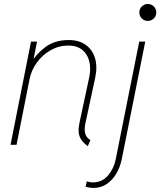

<svg xmlns="http://www.w3.org/2000/svg" viewBox="-20 -718 795 952"><path d="M415.5 6.8Q391.6 -10.3 381.1 -28.1Q370.6 -45.9 369.9 -66.2Q369.1 -86.4 374.5 -111.3L421.4 -330.1Q437 -401.9 408.7 -447Q380.4 -492.2 319.3 -492.2Q272 -492.2 231.4 -469.2Q190.9 -446.3 163.1 -408.2Q135.3 -370.1 126.5 -325.2L62 0H32.2L133.8 -511.7H163.6L147 -427.7H161.1L132.8 -404.3Q160.6 -452.6 207 -486.1Q253.4 -519.5 321.3 -519.5Q371.6 -519.5 405 -495.6Q438.5 -471.7 451.2 -429.2Q463.9 -386.7 451.7 -331.1L402.8 -103.5Q397.5 -77.1 402.3 -56.6Q407.2 -36.1 428.2 -23.4ZM443.4 213.9Q434.6 213.9 424.3 212.4Q414.1 210.9 404.3 208L410.2 181.2Q418.9 184.1 427 185.3Q435.1 186.5 439.5 186.5Q486.3 186.5 515.4 152.3Q544.4 118.2 553.7 72.3L670.4 -511.7H700.2L584 70.3Q575.7 111.3 556.2 143.8Q536.6 176.3 508.1 195.1Q479.5 213.9 443.4 213.9ZM712.9 -614.3Q695.3 -614.3 683.1 -626.5Q670.9 -638.7 670.9 -656.2Q670.9 -673.8 683.1 -686Q695.3 -698.2 712.9 -698.2Q730.5 -698.2 742.7 -686Q754.9 -673.8 754.9 -656.2Q754.9 -638.7 742.7 -626.5Q730.5 -614.3 712.9 -614.3Z"/></svg>

Font: Reddit Sans ExtraLight
Style: Italic
Weight: 250
Italic angle: -11.25°
Designer: Stephen Hutchings
Version: Version 1.013